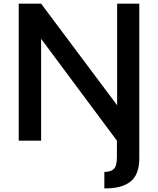

<svg xmlns="http://www.w3.org/2000/svg" viewBox="-20 -770 865 1051"><path d="M621.2 -750H742.5V0V96.2Q742.5 186.2 693.8 224.4Q645 262.5 551.2 261.2V171.2Q585 171.2 602.5 155.6Q620 140 620 88.8V0L205 -557.5V0H82.5V-750H205L621.2 -193.8Z"/></svg>

Font: Now Medium
Style: Regular
Weight: 500
Designer: Alfredo Marco Pradil
Foundry: Alfredo Marco Pradil
Version: Version 1.002;PS 001.002;hotconv 1.0.88;makeotf.lib2.5.64775